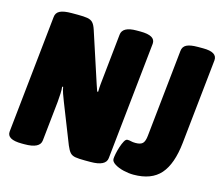

<svg xmlns="http://www.w3.org/2000/svg" viewBox="-101 -834 1122 973"><g transform="rotate(15 460.5 -347.0)"><path d="M87 2Q7 2 12 -42L77 -659Q79 -682 99 -692Q119 -702 161 -702H193Q224 -702 242.5 -699Q261 -696 271.5 -685Q282 -674 290 -649L376 -386Q379 -377 382 -368.5Q385 -360 388 -351L393 -352Q393 -362 393.5 -372Q394 -382 395 -392L423 -659Q427 -702 501 -702H521Q601 -702 597 -658L532 -41Q528 2 447 2H418Q386 2 368 -1Q350 -4 340 -15Q330 -26 320 -50L238 -258Q231 -275 224 -295.5Q217 -316 215 -330L210 -329Q212 -316 211 -293.5Q210 -271 208 -249L186 -41Q182 2 101 2ZM674 8Q649 8 621.5 1.5Q594 -5 575 -17Q556 -29 556 -43Q556 -52 559.5 -70Q563 -88 569.5 -108Q576 -128 583.5 -141.5Q591 -155 600 -155Q610 -155 619 -152.5Q628 -150 643 -150Q669 -150 680 -161Q691 -172 694 -202L742 -659Q744 -682 763 -692Q782 -702 823 -702H850Q925 -702 921 -658L874 -212Q862 -99 815 -45.5Q768 8 674 8Z"/></g></svg>

Font: Asap Condensed Condensed Black
Style: Italic
Weight: 900
Width: 3
Italic angle: -6°
Designer: Pablo Cosgaya
Foundry: Omnibus-Type
Version: Version 3.001; ttfautohint (v1.8.4.7-5d5b)